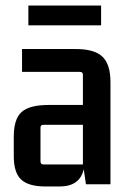

<svg xmlns="http://www.w3.org/2000/svg" viewBox="-20 -669 467 697"><path d="M347 -649V-577H83V-649ZM196 8H146Q84 8 57 -17Q30 -42 30 -102V-173Q30 -237 58.5 -262.5Q87 -288 157 -288H281V-398Q281 -408 270 -408H60V-491H250Q320 -492 350.5 -464.5Q381 -437 381 -371V0H292L284 -55Q270 8 196 8ZM281 -72V-216H138Q127 -216 127 -206V-83Q127 -72 138 -72Z"/></svg>

Font: Gemunu Libre SemiBold
Style: Regular
Weight: 600
Designer: Puspanada Ekanayake, Sola Matas, Pathum Egodawatta, Kosala Senevirathne
Foundry: mooniak
Version: Version 1.100